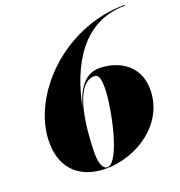

<svg xmlns="http://www.w3.org/2000/svg" viewBox="-137 -876 940 1002"><g transform="rotate(-20 332.5 -375.0)"><path d="M640 -300C640 -440 527 -495 426 -495C343 -495 298.5 -418.5 275 -329.5C318.5 -552.5 431 -755.5 665 -755.5V-760C322 -760 50 -473 50 -220C50 -60 153 10 284 10C455 10 640 -110 640 -300ZM420 -389C420 -285 361 5.5 291 5.5C265 5.5 253 -36 253 -80V-92C253 -94 253 -96.5 253 -99C255 -211 275 -464.5 388 -464.5C412 -464.5 420 -442.5 420 -389Z"/></g></svg>

Font: Bodoni* 36pt Fatface
Style: Italic
Weight: 900
Italic angle: -13°
Version: Version 2.3